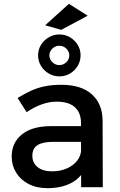

<svg xmlns="http://www.w3.org/2000/svg" viewBox="-20 -978 626 1003"><path d="M259 -237Q203 -237 176 -220Q149 -203 149 -164Q149 -127 176.5 -105Q204 -83 252 -83Q295 -83 329 -98Q363 -113 383 -138.5Q403 -164 404 -196L426 -99Q401 -47 350 -21Q299 5 228 5Q171 5 129 -17Q87 -39 64 -76.5Q41 -114 41 -160Q41 -232 93.5 -275Q146 -318 242 -319H418V-237ZM403 -337Q403 -389 371 -418Q339 -447 276 -447Q238 -447 198.5 -433Q159 -419 119 -392L72 -466Q109 -489 142 -504Q175 -519 212.5 -527Q250 -535 301 -535Q404 -535 459.5 -485.5Q515 -436 516 -349L517 0H404ZM290 -798Q321 -798 346 -783Q371 -768 386 -743.5Q401 -719 401 -689Q401 -659 386 -634Q371 -609 346 -594Q321 -579 290 -579Q260 -579 234.5 -594Q209 -609 194 -634Q179 -659 179 -689Q179 -719 194 -743.5Q209 -768 234.5 -783Q260 -798 290 -798ZM290 -739Q269 -739 253.5 -724Q238 -709 238 -689Q238 -668 253.5 -653Q269 -638 290 -638Q311 -638 326.5 -653Q342 -668 342 -689Q342 -709 326.5 -724Q311 -739 290 -739ZM340 -958 438 -896 300 -822 216 -846Z"/></svg>

Font: Alexandria
Style: Regular
Weight: 400
Designer: Mohamed Gaber
Foundry: Kief Type Foundry
Version: Version 5.100